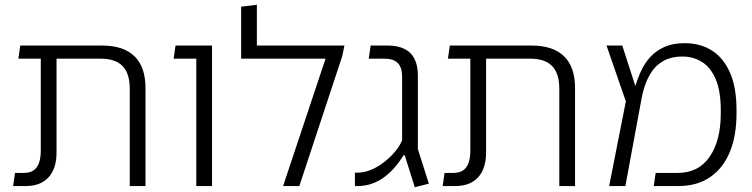

<svg xmlns="http://www.w3.org/2000/svg" viewBox="-20 -780 3152 805"><path d="M524 0V-408Q524 -472 494 -503Q464 -534 402 -534H151V-589H408Q498 -589 544 -544Q590 -499 590 -411V0ZM35 0 43 -55H79Q105 -55 120.5 -65.5Q136 -76 143.5 -97Q151 -118 151 -150V-572H217V-141Q217 -73 183.5 -36.5Q150 0 88 0ZM57 -534 65 -589H179V-534Z M803 0V-589H869V0ZM708 -534 716 -589H845V-534Z M1057 -589H1424L1415 -545L1235 0H1167L1345 -534H991V-752L1057 -760Z M1719 5 1677 -129H1672Q1654 -100 1633.5 -76.5Q1613 -53 1588.5 -35.5Q1564 -18 1537 -9Q1510 0 1479 0H1468V-56H1477Q1508 -56 1538 -69Q1568 -82 1594 -103Q1620 -124 1639 -147.5Q1658 -171 1666 -192V-458Q1666 -497 1648 -515.5Q1630 -534 1591 -534H1526L1534 -589H1606Q1647 -589 1675.5 -575Q1704 -561 1718 -533Q1732 -505 1732 -464V-155L1778 -10Z M2325 0V-408Q2325 -472 2295 -503Q2265 -534 2203 -534H1952V-589H2209Q2299 -589 2345 -544Q2391 -499 2391 -411V0ZM1836 0 1844 -55H1880Q1906 -55 1921.5 -65.5Q1937 -76 1944.5 -97Q1952 -118 1952 -150V-572H2018V-141Q2018 -73 1984.5 -36.5Q1951 0 1889 0ZM1858 -534 1866 -589H1980V-534Z M2534 0 2604 -355 2523 -589H2589L2643 -422H2645Q2654 -453 2668.5 -484Q2683 -515 2706.5 -541Q2730 -567 2765.5 -583Q2801 -599 2850 -599Q2915 -599 2963.5 -569Q3012 -539 3040 -477Q3068 -415 3068 -318V-304Q3068 -211 3040 -143Q3012 -75 2957.5 -37.5Q2903 0 2824 0H2721L2729 -55H2821Q2909 -55 2955.5 -123Q3002 -191 3002 -304V-318Q3002 -398 2981 -447.5Q2960 -497 2923.5 -520Q2887 -543 2841 -543Q2796 -543 2765 -526.5Q2734 -510 2715 -483Q2696 -456 2685 -424Q2674 -392 2669 -362L2602 0Z"/></svg>

Font: Noto Sans Hebrew Thin Light
Style: Regular
Weight: 300
Version: Version 3.001